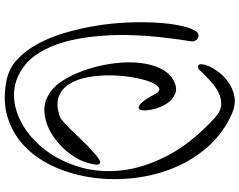

<svg xmlns="http://www.w3.org/2000/svg" viewBox="-123 -841 1042 836"><g transform="rotate(90 398.0 -423.0)"><path d="M324.2 68.4Q274.4 56.6 236.3 20.5Q198.2 -15.6 169.9 -68.4Q141.6 -121.1 122.6 -186Q103.5 -251 92.3 -319.3Q81.1 -387.7 78.1 -455.6Q75.2 -523.4 78.6 -582Q82 -640.6 91.3 -685.5Q100.6 -730.5 115.2 -753.9Q121.1 -763.7 129.4 -765.6Q137.7 -767.6 145 -764.2Q152.3 -760.7 156.7 -752.9Q161.1 -745.1 160.2 -736.3Q126 -523.4 133.8 -376.5Q141.6 -229.5 177.7 -137.7Q213.9 -45.9 271.5 -4.4Q329.1 37.1 393.1 37.1Q457 37.1 520.5 1Q584 -35.2 632.3 -98.1Q680.7 -161.1 706.5 -246.1Q732.4 -331.1 722.2 -428.7Q711.9 -526.4 657.7 -631.3Q603.5 -736.3 491.2 -838.9Q462.9 -864.3 435.1 -865.2Q407.2 -866.2 380.9 -852.5Q354.5 -838.9 329.1 -814.9Q303.7 -791 280.3 -766.6Q262.7 -759.8 260.3 -772.5Q257.8 -785.2 266.6 -807.1Q275.4 -829.1 294.4 -854.5Q313.5 -879.9 340.8 -898.4Q368.2 -917 402.3 -922.9Q436.5 -928.7 474.6 -912.1Q558.6 -875 617.2 -809.1Q675.8 -743.2 710 -661.1Q744.1 -579.1 754.9 -487.8Q765.6 -396.5 753.9 -308.6Q742.2 -220.7 708.5 -143.6Q674.8 -66.4 620.6 -12.7Q566.4 41 492.2 64.5Q418 87.9 324.2 68.4ZM380.9 -121.1Q349.6 -142.6 323.7 -187Q297.9 -231.4 280.3 -286.6Q262.7 -341.8 255.4 -401.9Q248 -461.9 254.4 -515.1Q260.7 -568.4 282.2 -608.4Q303.7 -648.4 343.8 -664.1Q368.2 -672.9 387.7 -665Q407.2 -657.2 421.9 -640.1Q436.5 -623 445.8 -600.1Q455.1 -577.1 458.5 -556.6Q461.9 -536.1 460 -521.5Q458 -506.8 449.7 -505.4Q441.4 -503.9 426.3 -520Q411.1 -536.1 389.6 -577.1Q376 -602.5 361.8 -593.8Q347.7 -585 335.9 -554.7Q324.2 -524.4 316.4 -478Q308.6 -431.6 308.1 -381.3Q307.6 -331.1 316.4 -283.7Q325.2 -236.3 346.2 -203.1Q367.2 -169.9 402.8 -157.2Q438.5 -144.5 491.2 -164.1Q499 -167 514.2 -181.2Q529.3 -195.3 548.3 -214.8Q567.4 -234.4 588.4 -256.3Q609.4 -278.3 628.9 -296.4Q648.4 -314.5 664.1 -326.7Q679.7 -338.9 688.5 -337.9Q697.3 -336.9 696.8 -320.8Q696.3 -304.7 683.6 -266.6Q669.9 -229.5 637.2 -190.9Q604.5 -152.3 562 -126.5Q519.5 -100.6 471.7 -95.7Q423.8 -90.8 380.9 -121.1Z"/></g></svg>

Font: Give You Glory
Style: Regular
Weight: 400
Designer: Kimberly Geswein
Foundry: Kimberly Geswein
Version: Version 1.002